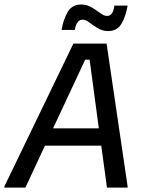

<svg xmlns="http://www.w3.org/2000/svg" viewBox="-48 -847 652 867"><path d="M-28.3 0V-5L283.3 -650H433.3L528.3 -5V0H435L409.2 -189.2H155L66.7 0ZM336.7 -577.5 191.7 -267.5H398.3L356.7 -577.5ZM230 -711.7Q238.3 -760.8 258.3 -793.8Q278.3 -826.7 318.3 -826.7Q344.2 -826.7 365.8 -813.8Q387.5 -800.8 404.6 -787.9Q421.7 -775 435 -775Q463.3 -775 468.3 -821.7H528.3Q520 -772.5 500.4 -739.6Q480.8 -706.7 440 -706.7Q415 -706.7 393.8 -719.6Q372.5 -732.5 355.4 -745.4Q338.3 -758.3 325.8 -758.3Q296.7 -758.3 290 -711.7Z"/></svg>

Font: Familjen Grotesk GF
Style: Italic
Weight: 400
Designer: Anders Wikstroem, Jonas Baeckman, Matilda Gysing, Kristian Moeller
Foundry: Familjen STHML AB
Version: Version 2.000; Beta; Release 4; Build 6